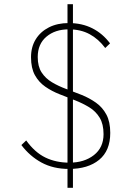

<svg xmlns="http://www.w3.org/2000/svg" viewBox="-20 -796 639 916"><path d="M309 10Q234 10 178 -20.5Q122 -51 82 -104L105 -126Q146 -69 196.5 -44.5Q247 -20 311 -20Q382 -20 428 -56Q474 -92 474 -156Q474 -204 455.5 -234.5Q437 -265 406 -284Q375 -303 338 -317.5Q301 -332 264 -346.5Q227 -361 196 -382.5Q165 -404 146.5 -437.5Q128 -471 128 -523Q128 -572 150.5 -608.5Q173 -645 213.5 -665.5Q254 -686 308 -686Q371 -686 420.5 -661Q470 -636 505 -589L482 -567Q450 -610 407.5 -633Q365 -656 308 -656Q243 -656 201.5 -621Q160 -586 160 -524Q160 -479 178.5 -450.5Q197 -422 228 -403.5Q259 -385 296 -371.5Q333 -358 370 -343Q407 -328 438 -306Q469 -284 487.5 -249.5Q506 -215 506 -162Q506 -77 453 -33.5Q400 10 309 10ZM302 100V-776H328V100Z"/></svg>

Font: Outfit Thin
Style: Regular
Weight: 100
Designer: Rodrigo Fuenzalida
Foundry: fragTYPE
Version: Version 1.100;gftools[0.9.27]